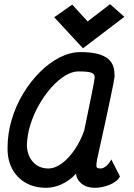

<svg xmlns="http://www.w3.org/2000/svg" viewBox="-20 -880 640 914"><path d="M510 -121 551 -40Q538 -15 502 -0.5Q466 14 431 14Q392 14 368 -6Q344 -26 342 -54Q341 -51 339.5 -51.5Q338 -52 339 -50Q309 -19 272.5 -2.5Q236 14 200 14Q144 14 102 -10Q60 -34 37.5 -77Q15 -120 16 -177Q16 -244 35.5 -310Q55 -376 90 -434Q125 -492 169.5 -536.5Q214 -581 264 -606.5Q314 -632 363 -632Q446 -632 485.5 -606.5Q525 -581 525 -527Q526 -522 525 -512.5Q524 -503 519.5 -480.5Q515 -458 506 -414.5Q497 -371 481.5 -299.5Q466 -228 442 -120Q438 -97 439 -87.5Q440 -78 459 -78Q472 -78 486 -90Q500 -102 510 -121ZM210 -78Q242 -78 275 -102.5Q308 -127 336 -168.5Q364 -210 381 -259Q401 -358 415.5 -427.5Q430 -497 431 -513Q430 -529 413.5 -534.5Q397 -540 353 -540Q323 -540 289.5 -519.5Q256 -499 224 -463Q192 -427 166 -381.5Q140 -336 124.5 -286Q109 -236 108 -187Q110 -138 138 -108Q166 -78 210 -78ZM375 -650 238 -798 324 -858 397 -778 504 -860 572 -800Z"/></svg>

Font: Victor Mono Thin
Style: Italic
Weight: 100
Italic angle: -12°
Monospace: yes
Designer: Rune Bjørnerås
Version: Version 1.561;gftools[0.9.30]